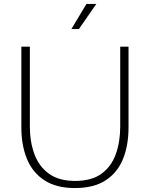

<svg xmlns="http://www.w3.org/2000/svg" viewBox="-20 -943 758 971"><path d="M359 8Q264 8 204 -31.5Q144 -71 116 -140Q88 -209 88 -299V-707H131V-303Q131 -226 154 -163.5Q177 -101 227.5 -64.5Q278 -28 360 -28Q444 -28 494 -65Q544 -102 566 -164.5Q588 -227 588 -303V-707H630V-299Q630 -209 602.5 -140Q575 -71 515 -31.5Q455 8 359 8ZM341 -796 417 -923H467L379 -796Z"/></svg>

Font: Onest Thin
Style: Regular
Weight: 250
Designer: Dmitri Voloshin, Andrey Kudryavtsev
Foundry: Dmitri Voloshin, Andrey Kudryavtsev
Version: Version 1.000;gftools[0.9.33]